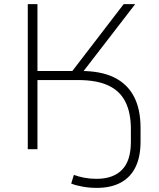

<svg xmlns="http://www.w3.org/2000/svg" viewBox="-20 -725 775 933"><path d="M450 188Q415 188 381.5 182Q348 176 326 167L339 125Q364 134 391.5 139Q419 144 449 144Q530 144 573 100Q616 56 616 -36V-97Q616 -178 589 -231Q562 -284 505.5 -310Q449 -336 359 -336H162V0H115V-705H162V-380H344L320 -365L581 -705H637L371 -360L375 -380Q470 -380 534 -349Q598 -318 630.5 -256.5Q663 -195 663 -103V-37Q663 37 638.5 87Q614 137 566.5 162.5Q519 188 450 188Z"/></svg>

Font: Nunito Sans 10pt SemiExpanded ExtraLight
Style: Regular
Weight: 250
Width: 6
Designer: Vernon Adams
Foundry: Vernon Adams
Version: Version 3.101;gftools[0.9.27]